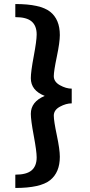

<svg xmlns="http://www.w3.org/2000/svg" viewBox="-20 -768 446 953"><path d="M56 99Q112 99 137 77.5Q162 56 162 13Q162 -17 147.5 -94.5Q133 -172 133 -203Q133 -263 202 -292Q133 -319 133 -380Q133 -412 147.5 -489Q162 -566 162 -597Q162 -640 137 -661.5Q112 -683 56 -683V-748Q180 -748 228.5 -710Q277 -672 277 -594Q277 -558 262 -486.5Q247 -415 247 -390Q247 -362 277.5 -345Q308 -328 336 -328V-255Q308 -255 277.5 -238.5Q247 -222 247 -194Q247 -168 262 -97Q277 -26 277 10Q277 88 228.5 126.5Q180 165 56 165Z"/></svg>

Font: ArsenalBold
Style: Bold
Weight: 700
Designer: Andrij Shevchenko
Foundry: Stairsfor.com
Version: Version 1.000